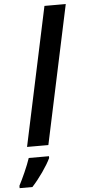

<svg xmlns="http://www.w3.org/2000/svg" viewBox="-112 -795 467 1050"><g transform="rotate(-5 121.5 -269.5)"><path d="M12 0H129L291 -760H174ZM-48 208V221H22C62 178 108 112 127 71V61H16C2 104 -29 172 -48 208Z"/></g></svg>

Font: Noto Sans SemiCondensed SemiBold
Style: Italic
Weight: 600
Width: 4
Italic angle: -12°
Designer: Monotype Design Team
Foundry: Monotype Imaging Inc.
Version: Version 2.013